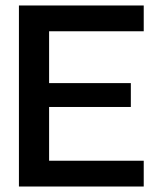

<svg xmlns="http://www.w3.org/2000/svg" viewBox="-20 -680 571 700"><path d="M49 0V-660H504V-566H159V-377H457V-290H159V-94H504V0Z"/></svg>

Font: Bricolage Grotesque 96pt Medium
Style: Regular
Weight: 500
Designer: Mathieu Triay
Foundry: Atelier Triay
Version: Version 1.001; ttfautohint (v1.8.4.7-5d5b);gftools[0.9.33.de